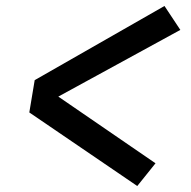

<svg xmlns="http://www.w3.org/2000/svg" viewBox="-20 -662 640 642"><path d="M439 -40 78 -286 96 -394 530 -642 583 -562 175 -339 500 -116Z"/></svg>

Font: Iosevka HT Extended
Style: Bold Italic
Weight: 700
Width: 7
Italic angle: -9°
Monospace: yes
Designer: Belleve Invis
Foundry: Belleve Invis
Version: Version 32.3.0; ttfautohint (v1.8.4)